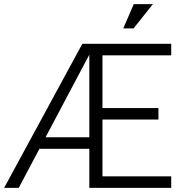

<svg xmlns="http://www.w3.org/2000/svg" viewBox="-25 -913 912 933"><path d="M-5 0 375 -700H437L66 0ZM161 -190V-246H415V-190ZM409 0V-700H807V-644H473V-388H745V-332H473V-56H807V0ZM624 -775H574L625 -893H718Z"/></svg>

Font: Inclusive Sans Light
Style: Regular
Weight: 300
Designer: Olivia King
Foundry: Olivia King
Version: Version 2.004